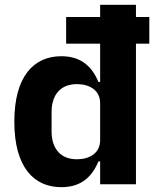

<svg xmlns="http://www.w3.org/2000/svg" viewBox="-20 -760 640 792"><path d="M393.1 0H540.8V-579.9H595.9V-690H540.8V-740.1H393.1V-690H252.8V-579.9H393.1V-421.9H386C360.1 -484 316.1 -528.1 233 -528.1C119 -528.1 39.1 -445 39.1 -258.2C39.1 -71 119 12.1 233 12.1C316.1 12.1 360.1 -32 386 -94.1H393.1ZM192.8 -218V-297.9C192.8 -370 230.8 -413 296.9 -413C349.1 -413 393.1 -388.1 393.1 -334.2V-182.2C393.1 -127.8 349.1 -103 296.9 -103C230.8 -103 192.8 -146 192.8 -218Z"/></svg>

Font: Margiela Mono Bold
Style: Regular
Weight: 700
Designer: Mike Abbink, Paul van der Laan, Pieter van Rosmalen
Foundry: Bold Monday
Version: Version 2.003 2021